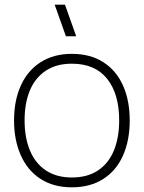

<svg xmlns="http://www.w3.org/2000/svg" viewBox="-20 -785 614 820"><path d="M261.5 -630 213.5 -765H257.5L305.5 -630ZM287 15Q208.5 15 153 -21Q97.5 -57 68.8 -121.8Q40 -186.5 40 -271Q40 -356 69.2 -420.2Q98.5 -484.5 154.2 -519.8Q210 -555 287 -555Q366 -555 421.5 -519.2Q477 -483.5 505.5 -419.5Q534 -355.5 534 -271Q534 -185 505.2 -120.5Q476.5 -56 420.8 -20.5Q365 15 287 15ZM287 -27Q353.5 -27 398.8 -57.2Q444 -87.5 466.5 -142.5Q489 -197.5 489 -271Q489 -384 437.5 -448.5Q386 -513 287 -513Q220 -513 174.8 -482.5Q129.5 -452 107.2 -397.8Q85 -343.5 85 -271Q85 -197 108 -142Q131 -87 176.2 -57Q221.5 -27 287 -27Z"/></svg>

Font: Manrope
Style: Regular
Weight: 400
Designer: Mikhail Sharanda
Foundry: Mikhail Sharanda
Version: Version 4.503